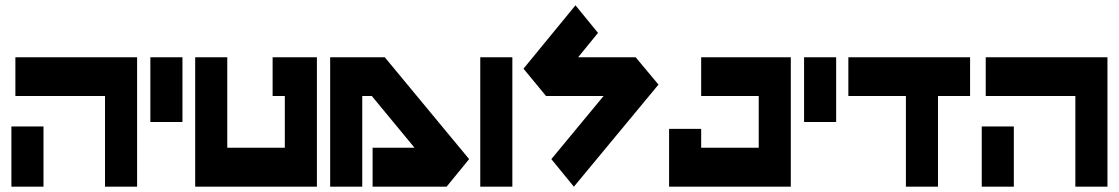

<svg xmlns="http://www.w3.org/2000/svg" viewBox="-20 -948 4221 724"><path d="M38 -732H376H497V-244H376V-586H38ZM23 -471H144V-244H23Z M547 -732H668V-488H547Z M716 -732H837V-391H1054V-586H1008V-732H1054H1175V-586V-391V-244H1054H716V-391Z M1225 -732H1346H1431L1749 -348L1664 -244H1385V-391H1543L1382 -586H1346V-244H1225V-586Z M1791 -732H1912V-244H1791Z M2150 -928 2235 -824 2160 -732H2377L2463 -629L2144 -244L2059 -348L2256 -586H2039L1954 -689Z M2624 -732H2851H2962V-244H2841H2624H2503V-391V-462H2624V-391H2841V-586H2624Z M3012 -732H3133V-488H3012Z M3179 -732H3396H3517H3638V-586H3517V-244H3396V-586H3179Z M3697 -732H4035H4156V-244H4035V-586H3697ZM3682 -471H3803V-244H3682Z"/></svg>

Font: PatchSans
Style: PatchSans
Weight: 400
Version: Version 1.0